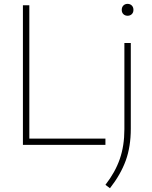

<svg xmlns="http://www.w3.org/2000/svg" viewBox="-20 -768 805 1018"><path d="M101.5 0V-740H135.5V-33H539V0ZM563 230 539 212Q591 145 615.2 75Q639.5 5 639.5 -83V-540H673.5V-86Q673.5 9.5 646.8 83.2Q620 157 563 230ZM656.5 -684.5Q643 -684.5 634.2 -693Q625.5 -701.5 625.5 -715.5Q625.5 -730 634.2 -738.8Q643 -747.5 656.5 -747.5Q670 -747.5 678.8 -738.8Q687.5 -730 687.5 -715.5Q687.5 -701.5 678.8 -693Q670 -684.5 656.5 -684.5Z"/></svg>

Font: Encode Sans Semi Expanded Thin
Style: Regular
Weight: 100
Width: 6
Designer: Multiple Designers
Foundry: Impallari Type
Version: Version 3.000; ttfautohint (v1.8.3) -l 8 -r 50 -G 200 -x 14 